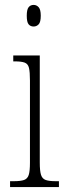

<svg xmlns="http://www.w3.org/2000/svg" viewBox="-20 -762 268 782"><path d="M117 -654Q104 -654 96.5 -663Q89 -672 89 -698Q89 -723 96.5 -732.5Q104 -742 117 -742Q129 -742 137.5 -732.5Q146 -723 146 -698Q146 -672 137.5 -663Q129 -654 117 -654ZM21 0V-24H36Q64 -24 78 -29Q92 -34 97 -49.5Q102 -65 102 -99V-434Q102 -469 98 -485.5Q94 -502 80.5 -507Q67 -512 41 -512H34V-536H142V-100Q142 -66 147 -50Q152 -34 166 -29Q180 -24 207 -24H220V0Z"/></svg>

Font: Noto Serif ExtraCondensed ExtraLight
Style: Regular
Weight: 200
Width: 2
Designer: Monotype Design Team
Foundry: Monotype Imaging Inc.
Version: Version 2.015